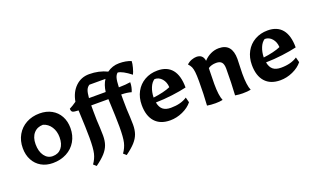

<svg xmlns="http://www.w3.org/2000/svg" viewBox="-77 -1017 2660 1607"><g transform="rotate(-20 1252.5 -213.0)"><path d="M33 -192Q33 -258 62.5 -309.5Q92 -361 144.5 -389.5Q197 -418 264 -418Q324 -418 370 -392.5Q416 -367 441 -321Q466 -275 466 -215Q466 -149 436 -97.5Q406 -46 352 -17.5Q298 11 229 11Q171 11 126.5 -14.5Q82 -40 57.5 -86Q33 -132 33 -192ZM354 -174Q354 -227 328.5 -266.5Q303 -306 259 -319Q207 -319 176 -283.5Q145 -248 145 -187Q145 -122 173.5 -83Q202 -44 247 -44Q297 -44 325.5 -78.5Q354 -113 354 -174Z M539 137Q567 98 577.5 54Q588 10 588 -84Q588 -159 580 -330Q540 -331 528 -338Q516 -345 516 -368Q545 -382 580 -407Q594 -488 644 -536.5Q694 -585 766 -585Q853 -585 925 -550Q973 -585 1033 -585Q1094 -585 1139 -566Q1139 -545 1129.5 -509.5Q1120 -474 1110 -455Q1037 -512 996 -516Q980 -504 972.5 -478.5Q965 -453 963 -396Q1029 -397 1067 -404Q1067 -361 1050 -321Q1015 -332 961 -333V-281Q961 -198 966 -131Q968 -77 968 -63Q968 -15 955.5 20Q943 55 914 87.5Q885 120 831 159L806 137Q834 98 844.5 54Q855 10 855 -85Q855 -160 847 -333H694V-281Q694 -198 699 -131Q701 -77 701 -63Q701 -15 688.5 20Q676 55 647 87.5Q618 120 564 159ZM846 -397Q854 -459 882 -501H739Q720 -490 710.5 -468Q701 -446 697 -397Z M1092 -191Q1092 -257 1120 -308.5Q1148 -360 1198.5 -389Q1249 -418 1314 -418Q1399 -418 1443 -364Q1487 -310 1487 -204Q1432 -191 1357.5 -181.5Q1283 -172 1211 -171Q1219 -127 1244 -106.5Q1269 -86 1315 -86Q1404 -86 1460 -124L1472 -78Q1440 -38 1385.5 -13.5Q1331 11 1274 11Q1186 11 1139 -41.5Q1092 -94 1092 -191ZM1360 -253Q1358 -298 1332 -328.5Q1306 -359 1267 -359Q1240 -342 1224 -303Q1208 -264 1207 -216Q1250 -221 1292 -231Q1334 -241 1360 -253Z M1604 0Q1611 -100 1611 -213Q1611 -268 1607.5 -297Q1604 -326 1596.5 -343Q1589 -360 1572 -378Q1592 -397 1616 -405.5Q1640 -414 1659 -414Q1717 -414 1725 -355Q1752 -385 1787 -401.5Q1822 -418 1860 -418Q1977 -418 1977 -280L1975 -217L1973 -150Q1973 -45 1993 0Q1965 6 1920 6Q1889 6 1854 0Q1861 -109 1861 -235Q1861 -275 1846 -292.5Q1831 -310 1798 -310Q1755 -310 1726 -290L1725 -261Q1723 -197 1723 -150Q1723 -45 1743 0Q1715 6 1680 6Q1638 6 1604 0Z M2073 -191Q2073 -257 2101 -308.5Q2129 -360 2179.5 -389Q2230 -418 2295 -418Q2380 -418 2424 -364Q2468 -310 2468 -204Q2413 -191 2338.5 -181.5Q2264 -172 2192 -171Q2200 -127 2225 -106.5Q2250 -86 2296 -86Q2385 -86 2441 -124L2453 -78Q2421 -38 2366.5 -13.5Q2312 11 2255 11Q2167 11 2120 -41.5Q2073 -94 2073 -191ZM2341 -253Q2339 -298 2313 -328.5Q2287 -359 2248 -359Q2221 -342 2205 -303Q2189 -264 2188 -216Q2231 -221 2273 -231Q2315 -241 2341 -253Z"/></g></svg>

Font: Mirza SemiBold
Style: Regular
Weight: 600
Designer: Arabic design by Kourosh Beigpour, Latin design by Eduardo Tunni, engineering by Lasse Fister
Version: Version 1.0010g